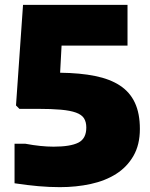

<svg xmlns="http://www.w3.org/2000/svg" viewBox="-20 -760 620 792"><path d="M227 12Q184 12 138.5 8Q93 4 40 -4V-167H85Q149 -155 201 -155Q270 -155 303 -171.5Q336 -188 336 -234Q336 -257 326.5 -272Q317 -287 293.5 -295.5Q270 -304 231.5 -307.5Q193 -311 135 -311H60L46 -325L75 -740H506V-572H234L228 -460Q311 -459 372.5 -446.5Q434 -434 475 -407Q516 -380 536.5 -336Q557 -292 557 -228Q557 -163 530.5 -117Q504 -71 459 -42.5Q414 -14 354 -1Q294 12 227 12Z"/></svg>

Font: Encode Sans Narrow
Style: Black
Weight: 900
Designer: Pablo Impallari, Andres Torresi
Foundry: Pablo Impallari, Andres Torresi
Version: Version 1.000; ttfautohint (v1.00) -l 8 -r 50 -G 200 -x 14 -